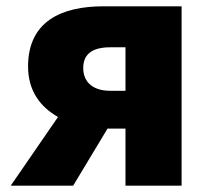

<svg xmlns="http://www.w3.org/2000/svg" viewBox="-20 -589 667 609"><path d="M330 -301C272 -301 244 -331 244 -373C244 -417 272 -439 330 -439H378V-301ZM14 0H212L321 -181H378V0H556V-569H308C176 -569 69 -522 69 -378C69 -300 109 -249 164 -218Z"/></svg>

Font: Noto Sans CJK HK Black
Style: Regular
Weight: 900
Designer: Ryoko NISHIZUKA 西塚涼子 (kana, bopomofo & ideographs); Paul D. Hunt (Latin, Greek & Cyrillic); Sandoll Communications 산돌커뮤니
Foundry: Adobe
Version: Version 2.004;hotconv 1.0.118;makeotfexe 2.5.65603